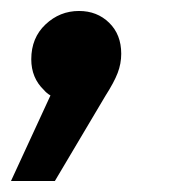

<svg xmlns="http://www.w3.org/2000/svg" viewBox="-55 -179 319 350"><path d="M-35 151 37 -5Q30 -9 25 -15Q2 -37 2 -71Q2 -110 28 -134.5Q54 -159 89 -159Q122 -159 144 -137.5Q166 -116 166 -81Q166 -63 159.5 -46Q153 -29 137 -4L45 151Z"/></svg>

Font: Montserrat Thin SemiBold
Style: Italic
Weight: 600
Italic angle: -11.3°
Version: Version 9.000